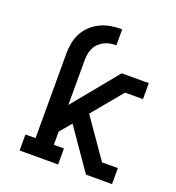

<svg xmlns="http://www.w3.org/2000/svg" viewBox="-133 -841 866 947"><g transform="rotate(20 300.0 -367.5)"><path d="M76 0V-84H129V-528Q129 -557 134.5 -585Q140 -613 153.5 -638Q167 -663 188.5 -682.5Q210 -702 236 -714Q262 -726 290.5 -730.5Q319 -735 347 -735V-651Q331 -651 314.5 -648Q298 -645 283.5 -637.5Q269 -630 257 -618.5Q245 -607 238 -592Q231 -577 228 -561Q225 -545 225 -528V-293L419 -530H561V-446H467L336 -288L478 -84H561V0H424L370 -78L276 -214L225 -153V-84H278V0Z"/></g></svg>

Font: Iosevka Slab Medium Extended
Style: Regular
Weight: 500
Width: 7
Monospace: yes
Designer: Belleve Invis
Foundry: Belleve Invis
Version: Version 11.1.1; ttfautohint (v1.8.3)